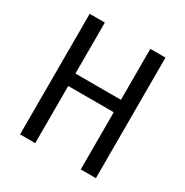

<svg xmlns="http://www.w3.org/2000/svg" viewBox="-163 -840 940 974"><g transform="rotate(30 307.5 -353.0)"><path d="M441 0V-334.9H174.4V0H85.6V-706.2H174.4V-407.7H441V-706.2H529.7V0Z"/></g></svg>

Font: FiraCode Nerd Font
Style: Regular
Weight: 400
Designer: Carrois Corporate, Edenspiekermann AG, Nikita Prokopov
Foundry: Carrois Corporate, Edenspiekermann AG, Nikita Prokopov
Version: Version 6.002;Nerd Fonts 2.2.2